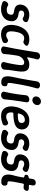

<svg xmlns="http://www.w3.org/2000/svg" viewBox="1360 -2147 783 3577"><g transform="rotate(90 1751.5 -358.5)"><path d="M135 13Q96 13 64 5.5Q32 -2 11 -10Q-5 -17 -13 -32Q-21 -47 -13 -70Q-7 -85 5.5 -98Q18 -111 34 -117.5Q50 -124 63 -116Q77 -107 98.5 -99.5Q120 -92 151 -92Q187 -92 209 -108.5Q231 -125 237 -162Q242 -191 226.5 -208Q211 -225 167 -230Q137 -233 113.5 -243.5Q90 -254 73.5 -270.5Q57 -287 51 -311.5Q45 -336 50 -368Q57 -412 82.5 -444.5Q108 -477 148 -495Q188 -513 238 -513Q270 -513 299 -506Q328 -499 347 -490Q364 -483 372 -468Q380 -453 371 -430Q365 -416 352 -405Q339 -394 323.5 -390.5Q308 -387 297 -395Q284 -404 265.5 -411Q247 -418 223 -418Q196 -418 180 -405Q164 -392 160 -368Q157 -345 171.5 -330.5Q186 -316 232 -310Q274 -306 304.5 -287Q335 -268 349.5 -235.5Q364 -203 356 -156Q344 -77 283.5 -32Q223 13 135 13Z M607 13Q544 13 506 -8.5Q468 -30 449.5 -65.5Q431 -101 427.5 -143Q424 -185 430 -225L434 -250Q440 -290 457.5 -335.5Q475 -381 505.5 -421.5Q536 -462 582 -487.5Q628 -513 691 -513Q724 -513 751 -507.5Q778 -502 797 -492Q811 -485 814.5 -474Q818 -463 812.5 -450.5Q807 -438 793 -427L779 -416Q765 -404 750.5 -403Q736 -402 719 -410Q702 -418 675 -418Q645 -418 623.5 -401.5Q602 -385 588 -359.5Q574 -334 566 -305Q558 -276 554 -250L550 -225Q547 -203 546.5 -178Q546 -153 552 -131Q558 -109 575 -95.5Q592 -82 623 -82Q646 -82 667.5 -96Q689 -110 705 -115Q720 -120 733 -114Q746 -108 755 -96.5Q764 -85 766 -70Q769 -46 757 -32Q745 -18 734 -14Q714 -6 679 3.5Q644 13 607 13Z M892 13Q862 13 843 -3Q824 -19 830 -47Q852 -147 870 -248.5Q888 -350 905 -452Q922 -554 938 -654Q942 -681 960.5 -697Q979 -713 1008 -713Q1027 -713 1042.5 -705.5Q1058 -698 1065.5 -685Q1073 -672 1068 -653Q1058 -616 1049 -578Q1040 -540 1034 -506Q1030 -486 1031 -478.5Q1032 -471 1039 -472Q1044 -472 1059 -482.5Q1074 -493 1100.5 -503Q1127 -513 1165 -513Q1250 -513 1279 -461.5Q1308 -410 1290 -293Q1284 -251 1277.5 -210Q1271 -169 1266.5 -129Q1262 -89 1260 -47Q1260 -29 1248 -15.5Q1236 -2 1218.5 5.5Q1201 13 1182 13Q1162 13 1146 5.5Q1130 -2 1122.5 -15.5Q1115 -29 1120 -47Q1129 -79 1136 -109Q1143 -139 1149 -169.5Q1155 -200 1160 -231Q1165 -262 1170 -293Q1177 -342 1175.5 -369Q1174 -396 1162 -407Q1150 -418 1125 -418Q1099 -418 1072 -400Q1045 -382 1025 -353.5Q1005 -325 1000 -293Q994 -251 987.5 -210Q981 -169 976.5 -129Q972 -89 970 -47Q970 -29 958 -15.5Q946 -2 928.5 5.5Q911 13 892 13Z M1511 9Q1459 12 1431 -4.5Q1403 -21 1392.5 -52.5Q1382 -84 1385 -124.5Q1388 -165 1397 -207Q1414 -282 1428 -356.5Q1442 -431 1454.5 -505Q1467 -579 1479 -654Q1483 -681 1501 -697Q1519 -713 1549 -713Q1568 -713 1583 -705.5Q1598 -698 1606 -685Q1614 -672 1609 -653Q1587 -578 1570.5 -504Q1554 -430 1540.5 -355.5Q1527 -281 1515 -206Q1508 -163 1507.5 -141Q1507 -119 1514 -112Q1521 -105 1533 -105Q1555 -105 1564.5 -88Q1574 -71 1568 -39Q1564 -17 1547 -4.5Q1530 8 1511 9Z M1734 13Q1705 13 1685.5 -3Q1666 -19 1673 -47Q1689 -114 1701 -182Q1713 -250 1722.5 -318.5Q1732 -387 1738 -453Q1740 -472 1752 -485Q1764 -498 1782 -505.5Q1800 -513 1819 -513Q1846 -513 1859.5 -497Q1873 -481 1868 -454Q1857 -387 1846.5 -318.5Q1836 -250 1827.5 -182Q1819 -114 1813 -47Q1811 -29 1799 -15.5Q1787 -2 1770 5.5Q1753 13 1734 13ZM1827 -570Q1805 -570 1789 -581Q1773 -592 1765 -610Q1757 -628 1760 -650Q1764 -673 1777.5 -690.5Q1791 -708 1811 -719Q1831 -730 1853 -730Q1886 -730 1905.5 -706.5Q1925 -683 1920 -650Q1915 -618 1888.5 -594Q1862 -570 1827 -570Z M2126 13Q2076 13 2042 -1.5Q2008 -16 1987 -41.5Q1966 -67 1956.5 -98Q1947 -129 1945.5 -162Q1944 -195 1949 -225L1953 -250Q1959 -290 1976.5 -335.5Q1994 -381 2024.5 -421.5Q2055 -462 2101 -487.5Q2147 -513 2210 -513Q2268 -513 2302 -496Q2336 -479 2352.5 -453Q2369 -427 2372.5 -400Q2376 -373 2373 -352Q2367 -313 2344.5 -288Q2322 -263 2289.5 -249Q2257 -235 2219.5 -227.5Q2182 -220 2145.5 -218Q2109 -216 2079 -216Q2069 -215 2064.5 -211Q2060 -207 2059 -201Q2055 -165 2060 -138.5Q2065 -112 2085 -97Q2105 -82 2142 -82Q2171 -82 2197.5 -96.5Q2224 -111 2241 -116Q2256 -121 2269 -115Q2282 -109 2291 -96.5Q2300 -84 2300 -70Q2302 -44 2292.5 -32.5Q2283 -21 2274 -17Q2255 -10 2215 1.5Q2175 13 2126 13ZM2091 -298Q2179 -299 2214 -312.5Q2249 -326 2253 -354Q2255 -375 2250.5 -392Q2246 -409 2233 -419.5Q2220 -430 2197 -430Q2160 -430 2135.5 -414Q2111 -398 2097 -371.5Q2083 -345 2076 -310Q2076 -305 2080 -301.5Q2084 -298 2091 -298Z M2534 13Q2495 13 2463 5.5Q2431 -2 2410 -10Q2394 -17 2386 -32Q2378 -47 2386 -70Q2392 -85 2404.5 -98Q2417 -111 2433 -117.5Q2449 -124 2462 -116Q2476 -107 2497.5 -99.5Q2519 -92 2550 -92Q2586 -92 2608 -108.5Q2630 -125 2636 -162Q2641 -191 2625.5 -208Q2610 -225 2566 -230Q2536 -233 2512.5 -243.5Q2489 -254 2472.5 -270.5Q2456 -287 2450 -311.5Q2444 -336 2449 -368Q2456 -412 2481.5 -444.5Q2507 -477 2547 -495Q2587 -513 2637 -513Q2669 -513 2698 -506Q2727 -499 2746 -490Q2763 -483 2771 -468Q2779 -453 2770 -430Q2764 -416 2751 -405Q2738 -394 2722.5 -390.5Q2707 -387 2696 -395Q2683 -404 2664.5 -411Q2646 -418 2622 -418Q2595 -418 2579 -405Q2563 -392 2559 -368Q2556 -345 2570.5 -330.5Q2585 -316 2631 -310Q2673 -306 2703.5 -287Q2734 -268 2748.5 -235.5Q2763 -203 2755 -156Q2743 -77 2682.5 -32Q2622 13 2534 13Z M2926 13Q2887 13 2855 5.5Q2823 -2 2802 -10Q2786 -17 2778 -32Q2770 -47 2778 -70Q2784 -85 2796.5 -98Q2809 -111 2825 -117.5Q2841 -124 2854 -116Q2868 -107 2889.5 -99.5Q2911 -92 2942 -92Q2978 -92 3000 -108.5Q3022 -125 3028 -162Q3033 -191 3017.5 -208Q3002 -225 2958 -230Q2928 -233 2904.5 -243.5Q2881 -254 2864.5 -270.5Q2848 -287 2842 -311.5Q2836 -336 2841 -368Q2848 -412 2873.5 -444.5Q2899 -477 2939 -495Q2979 -513 3029 -513Q3061 -513 3090 -506Q3119 -499 3138 -490Q3155 -483 3163 -468Q3171 -453 3162 -430Q3156 -416 3143 -405Q3130 -394 3114.5 -390.5Q3099 -387 3088 -395Q3075 -404 3056.5 -411Q3038 -418 3014 -418Q2987 -418 2971 -405Q2955 -392 2951 -368Q2948 -345 2962.5 -330.5Q2977 -316 3023 -310Q3065 -306 3095.5 -287Q3126 -268 3140.5 -235.5Q3155 -203 3147 -156Q3135 -77 3074.5 -32Q3014 13 2926 13Z M3364 9Q3308 12 3275 -5Q3242 -22 3227.5 -53Q3213 -84 3214 -124Q3215 -164 3227 -207Q3237 -241 3244.5 -273Q3252 -305 3258 -337Q3264 -369 3269 -403Q3271 -409 3269 -411.5Q3267 -414 3264 -416Q3261 -418 3257 -419Q3233 -422 3224.5 -432Q3216 -442 3219 -461Q3222 -479 3233.5 -489Q3245 -499 3270 -501Q3277 -503 3282 -506.5Q3287 -510 3288 -517Q3290 -532 3293 -548Q3296 -564 3298 -579Q3304 -604 3321.5 -618.5Q3339 -633 3367 -633Q3394 -633 3407.5 -619.5Q3421 -606 3418 -579Q3416 -564 3413 -549Q3410 -534 3408 -519Q3405 -505 3418 -505Q3433 -505 3448.5 -504.5Q3464 -504 3478 -504Q3497 -503 3509.5 -491.5Q3522 -480 3519 -461Q3516 -440 3498 -423Q3480 -406 3462 -406Q3447 -407 3431.5 -408.5Q3416 -410 3401 -411Q3395 -412 3390.5 -407.5Q3386 -403 3383 -394Q3374 -347 3365 -301Q3356 -255 3347 -205Q3340 -163 3340.5 -140.5Q3341 -118 3351 -111Q3361 -104 3382 -105Q3400 -108 3412.5 -88.5Q3425 -69 3421 -38Q3417 -16 3399.5 -4Q3382 8 3364 9Z"/></g></svg>

Font: Winky Sans Medium
Style: Italic
Weight: 500
Italic angle: -8.97852°
Designer: Simon Atzbach
Foundry: typofactur
Version: Version 1.205